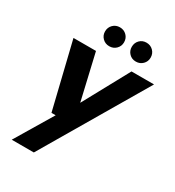

<svg xmlns="http://www.w3.org/2000/svg" viewBox="-219 -843 1081 1189"><g transform="rotate(30 322.0 -249.0)"><path d="M52 220 212 -47H182L68 -517H229L305 -190L483 -517H644L210 220ZM285 -583Q256 -583 236.5 -602.5Q217 -622 217 -650Q217 -679 236.5 -698.5Q256 -718 285 -718Q314 -718 333.5 -698.5Q353 -679 353 -650Q353 -622 333.5 -602.5Q314 -583 285 -583ZM475 -583Q446 -583 427 -602.5Q408 -622 408 -650Q408 -679 427 -698.5Q446 -718 475 -718Q504 -718 523.5 -698.5Q543 -679 543 -650Q543 -622 523.5 -602.5Q504 -583 475 -583Z"/></g></svg>

Font: DM Sans 11pt Black
Style: Italic
Weight: 900
Italic angle: -10°
Version: Version 4.004;gftools[0.9.30]